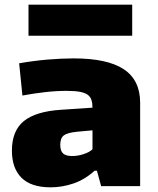

<svg xmlns="http://www.w3.org/2000/svg" viewBox="-20 -797 675 822"><path d="M197 5Q113 5 72 -36Q31 -77 31 -152Q31 -237 82 -278.5Q133 -320 241 -327L376 -336Q376 -355 371.5 -369Q367 -383 355 -391.5Q343 -400 321.5 -404Q300 -408 265 -408Q221 -408 172.5 -402.5Q124 -397 76 -388L62 -526Q125 -537 184.5 -542Q244 -547 295 -547Q440 -547 510 -500.5Q580 -454 580 -357V0H413L395 -66H385Q343 -28 294.5 -11.5Q246 5 197 5ZM289 -129Q314 -129 339 -137.5Q364 -146 376 -158V-239L310 -233Q269 -229 253.5 -217.5Q238 -206 238 -177Q238 -151 250 -140Q262 -129 289 -129ZM102 -777H546V-644H102Z"/></svg>

Font: Encode Sans Wide
Style: ExtraBold
Weight: 800
Designer: Pablo Impallari, Andres Torresi
Foundry: Pablo Impallari, Andres Torresi
Version: Version 1.000; ttfautohint (v1.00) -l 8 -r 50 -G 200 -x 14 -